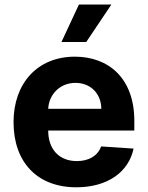

<svg xmlns="http://www.w3.org/2000/svg" viewBox="-20 -797 638 828"><path d="M308.9 10.7C443.9 10.7 534.8 -55 556.1 -156.2L416.2 -165.5C400.9 -123.9 361.9 -102.3 311.4 -102.3C235.8 -102.3 187.9 -152.3 187.9 -233.7V-234H559.3V-275.6C559.3 -460.9 447.1 -552.6 302.9 -552.6C142.4 -552.6 38.4 -438.6 38.4 -270.2C38.4 -97.3 141 10.7 308.9 10.7ZM187.9 -327.8C191.1 -389.9 238.3 -439.6 305.4 -439.6C371.1 -439.6 416.5 -392.8 416.9 -327.8ZM245 -615.8H351.9L460.2 -777.3H320.3Z"/></svg>

Font: Karasuma Gothic
Style: Bold
Weight: 700
Designer: Rasmus Andersson / Ryoko Nishizuka
Foundry: Genbu
Version: Version 1.00